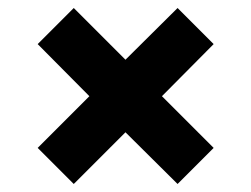

<svg xmlns="http://www.w3.org/2000/svg" viewBox="-20 -590 626 479"><path d="M164 -131 293 -260 423 -131 513 -221 384 -350 513 -480 423 -570 293 -441 164 -570 74 -480 203 -350 74 -221Z"/></svg>

Font: Finlandica
Style: Bold
Weight: 700
Designer: Niklas Ekholm, Juho Hiilivirta, Jaakko Suomalainen
Foundry: Helsinki Type Studio
Version: Version 2.000;Glyphs 3.2 (3202)